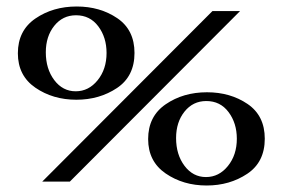

<svg xmlns="http://www.w3.org/2000/svg" viewBox="-20 -559 870 591"><path d="M394 -396Q394 -324 340 -288Q286 -252 215 -252Q143 -252 89 -289Q35 -326 35 -395Q35 -465 89 -502Q143 -539 216 -539Q288 -539 341 -503Q394 -467 394 -396ZM308 -396Q308 -444 282.5 -478Q257 -512 214 -512Q173 -512 147 -479.5Q121 -447 121 -398Q121 -347 147 -312.5Q173 -278 213 -278Q253 -278 280.5 -312Q308 -346 308 -396ZM795 -132Q795 -60 741 -24Q687 12 616 12Q544 12 490 -25Q436 -62 436 -131Q436 -201 490 -238Q544 -275 617 -275Q689 -275 742 -239Q795 -203 795 -132ZM709 -132Q709 -180 683.5 -214Q658 -248 615 -248Q574 -248 548 -215.5Q522 -183 522 -134Q522 -83 548 -48.5Q574 -14 614 -14Q654 -14 681.5 -48Q709 -82 709 -132ZM719 -525H634L110 0H195Z"/></svg>

Font: Uncial Antiqua
Style: Regular
Weight: 400
Designer: Astigmatic (AOETI)
Foundry: Astigmatic (AOETI)
Version: Version 1.000